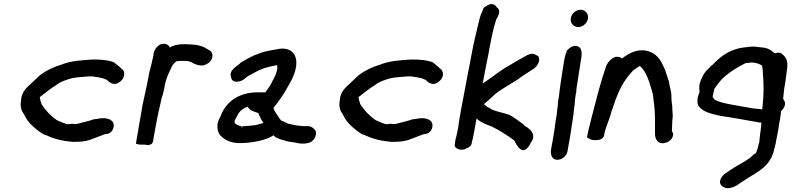

<svg xmlns="http://www.w3.org/2000/svg" viewBox="-20 -725 3985 965"><path d="M86 -222C80 -188 87 -169 102 -148C106 -139 112 -129 119 -119C135 -97 158 -78 180 -62C187 -57 199 -48 216 -44C251 -27 295 -16 345 -12H346C379 -12 404 -13 432 -22C457 -31 483 -42 508 -51L519 -52C539 -56 549 -73 551 -87C557 -123 521 -131 499 -131C480 -131 467 -126 456 -126H453C427 -116 395 -110 362 -101C358 -101 349 -102 342 -103C337 -102 329 -101 325 -101H316C302 -105 281 -114 266 -121C234 -143 209 -170 189 -201C185 -213 181 -225 180 -237C206 -257 231 -278 262 -297C280 -312 296 -317 327 -328C353 -336 385 -338 425 -341H444C466 -338 486 -335 502 -330C506 -328 512 -325 517 -324C525 -316 537 -303 557 -303H558C565 -304 574 -306 581 -313C607 -329 614 -366 589 -381C578 -393 563 -403 551 -413C522 -423 489 -426 447 -426H446C390 -422 337 -420 288 -400C248 -388 212 -371 181 -347C168 -334 153 -322 137 -306C118 -288 88 -265 86 -222Z M663 -3 673 0C679 2 689 2 702 2H708C709 2 744 12 749 -15L762 -88C769 -127 777 -165 786 -203C790 -220 792 -234 797 -246L798 -248C800 -258 803 -270 806 -283V-284C814 -332 829 -360 847 -397C852 -404 863 -415 866 -417C868 -417 874 -418 875 -418C881 -418 886 -419 889 -419H902C912 -418 929 -419 936 -414C941 -413 943 -412 949 -409L957 -404C967 -400 979 -396 992 -396C1000 -396 1007 -396 1018 -403C1039 -411 1051 -435 1047 -453C1045 -465 1036 -471 1024 -477C1006 -490 985 -497 960 -500C950 -501 943 -501 936 -502H935C928 -502 924 -502 919 -503H918C911 -503 904 -503 896 -502C896 -502 897 -503 891 -503H890C868 -499 851 -498 834 -486C830 -496 819 -505 803 -505C774 -505 756 -477 752 -456L750 -442C749 -435 747 -428 745 -421L744 -414C741 -398 734 -378 730 -360V-359C729 -352 727 -342 725 -332C718 -290 706 -245 697 -200Z M1073 -100C1072 -80 1074 -60 1087 -45C1108 -22 1143 -3 1196 -6C1224 -6 1260 -12 1283 -17C1307 -22 1331 -30 1355 -45C1357 -42 1361 -39 1364 -36C1374 -31 1387 -24 1407 -20C1427 -12 1450 -11 1467 -8C1481 -4 1504 0 1526 -6C1552 -8 1576 -41 1566 -68C1559 -77 1546 -95 1515 -91H1505L1485 -93L1469 -95C1459 -97 1442 -100 1430 -103C1421 -106 1409 -114 1393 -119C1390 -124 1385 -129 1383 -133C1372 -151 1357 -166 1355 -184C1359 -189 1364 -195 1369 -201C1381 -218 1392 -232 1403 -249C1414 -266 1425 -287 1435 -304L1449 -330C1458 -350 1464 -366 1468 -390C1470 -402 1469 -412 1469 -420C1466 -453 1443 -486 1387 -480C1350 -473 1320 -471 1282 -456C1245 -444 1219 -427 1191 -411C1180 -397 1128 -374 1141 -339C1144 -302 1195 -312 1214 -333C1222 -340 1229 -345 1246 -353C1261 -360 1277 -371 1292 -376C1313 -386 1341 -391 1373 -398C1373 -392 1374 -386 1374 -380C1370 -357 1360 -336 1349 -317C1342 -299 1327 -280 1314 -261H1274C1182 -261 1115 -214 1089 -142C1083 -130 1076 -117 1073 -101ZM1159 -111V-116C1160 -121 1168 -136 1172 -142C1182 -165 1198 -179 1225 -189C1234 -170 1256 -164 1278 -157C1284 -142 1293 -122 1304 -107C1283 -101 1262 -94 1245 -94H1243L1236 -93L1219 -92L1213 -91H1199C1194 -75 1194 -75 1195 -91H1191C1186 -91 1185 -92 1182 -94H1181C1174 -96 1158 -103 1159 -111Z M1688 -222C1682 -188 1689 -169 1704 -148C1708 -139 1714 -129 1721 -119C1737 -97 1760 -78 1782 -62C1789 -57 1801 -48 1818 -44C1853 -27 1897 -16 1947 -12H1948C1981 -12 2006 -13 2034 -22C2059 -31 2085 -42 2110 -51L2121 -52C2141 -56 2151 -73 2153 -87C2159 -123 2123 -131 2101 -131C2082 -131 2069 -126 2058 -126H2055C2029 -116 1997 -110 1964 -101C1960 -101 1951 -102 1944 -103C1939 -102 1931 -101 1927 -101H1918C1904 -105 1883 -114 1868 -121C1836 -143 1811 -170 1791 -201C1787 -213 1783 -225 1782 -237C1808 -257 1833 -278 1864 -297C1882 -312 1898 -317 1929 -328C1955 -336 1987 -338 2027 -341H2046C2068 -338 2088 -335 2104 -330C2108 -328 2114 -325 2119 -324C2127 -316 2139 -303 2159 -303H2160C2167 -304 2176 -306 2183 -313C2209 -329 2216 -366 2191 -381C2180 -393 2165 -403 2153 -413C2124 -423 2091 -426 2049 -426H2048C1992 -422 1939 -420 1890 -400C1850 -388 1814 -371 1783 -347C1770 -334 1755 -322 1739 -306C1720 -288 1690 -265 1688 -222Z M2269 -21C2268 -14 2266 -7 2266 1L2265 4C2264 23 2302 37 2325 20C2345 14 2352 0 2352 -12C2352 -12 2354 -18 2355 -23L2358 -37C2359 -45 2362 -55 2364 -67L2375 -129C2381 -125 2388 -118 2399 -112C2413 -104 2434 -95 2452 -89C2492 -69 2533 -43 2565 -19C2570 -10 2607 80 2649 -10C2676 -45 2646 -73 2636 -80C2627 -88 2618 -91 2613 -96L2612 -99C2591 -114 2570 -131 2542 -147C2516 -157 2468 -165 2448 -177C2442 -182 2442 -181 2430 -187C2424 -192 2418 -196 2413 -201C2416 -204 2418 -206 2419 -208C2436 -221 2456 -240 2472 -255C2504 -279 2545 -302 2583 -326C2606 -344 2637 -363 2663 -380C2679 -391 2699 -419 2686 -442C2683 -444 2681 -446 2675 -448C2654 -464 2628 -447 2619 -442C2595 -429 2571 -415 2548 -401C2545 -399 2540 -397 2534 -393C2527 -389 2515 -382 2505 -375L2479 -357C2457 -340 2430 -322 2406 -305C2415 -354 2425 -406 2435 -454C2445 -511 2457 -574 2473 -624L2474 -627C2475 -630 2505 -671 2477 -688C2466 -709 2443 -709 2424 -694C2417 -691 2412 -687 2409 -682L2403 -665C2392 -644 2391 -631 2384 -605C2373 -558 2361 -511 2352 -461C2334 -370 2315 -267 2297 -172L2289 -126C2286 -110 2285 -97 2283 -85C2281 -73 2278 -62 2276 -50C2274 -41 2272 -32 2269 -23Z M2849 -634C2845 -609 2862 -589 2887 -589C2910 -589 2931 -609 2935 -631C2939 -655 2922 -676 2898 -676C2875 -676 2853 -657 2849 -634ZM2816 -424C2808 -378 2802 -333 2795 -288C2793 -276 2792 -264 2791 -254L2789 -240L2785 -216C2784 -201 2783 -184 2780 -169V-168C2780 -162 2778 -156 2778 -148L2774 -127C2770 -96 2766 -66 2761 -37L2750 24C2746 44 2749 78 2782 78C2805 78 2828 59 2832 36L2845 -37C2850 -68 2854 -98 2859 -127L2861 -143C2862 -147 2863 -151 2863 -159C2865 -170 2866 -189 2868 -199C2869 -217 2871 -238 2875 -258L2876 -259C2876 -266 2877 -273 2878 -284C2884 -325 2891 -370 2898 -412L2902 -436C2905 -455 2908 -494 2870 -494C2853 -494 2841 -482 2830 -472C2824 -457 2819 -441 2816 -424Z M2930 -36C2940 -28 2949 -20 2969 -21C2976 -20 3011 -19 3016 -45C3023 -86 3042 -119 3053 -164L3059 -180C3076 -235 3097 -286 3126 -327C3136 -342 3148 -354 3162 -371L3188 -389C3189 -390 3192 -392 3194 -393C3195 -392 3199 -391 3200 -390C3227 -364 3243 -318 3255 -274L3262 -249C3263 -233 3266 -215 3268 -198C3273 -156 3272 -113 3272 -67V-50C3273 -32 3280 -8 3307 -5H3308C3331 -5 3358 -19 3363 -45C3364 -50 3365 -55 3357 -65C3357 -80 3359 -100 3359 -118L3361 -135C3362 -155 3358 -171 3359 -188C3356 -205 3354 -230 3354 -251C3354 -262 3350 -272 3348 -283L3342 -315C3336 -336 3328 -355 3322 -376C3306 -407 3294 -450 3240 -467C3198 -481 3157 -465 3131 -448C3124 -445 3113 -436 3106 -431C3099 -438 3086 -441 3072 -439C3052 -430 3033 -413 3025 -388C2997 -308 2976 -221 2953 -133L2943 -92C2940 -81 2936 -68 2934 -54Z M3499 -312C3492 -294 3495 -274 3496 -263C3493 -255 3489 -245 3487 -235C3485 -222 3484 -208 3489 -195C3503 -174 3527 -162 3554 -154L3599 -143C3667 -133 3732 -121 3799 -109C3802 -109 3803 -110 3806 -110C3805 -94 3808 -103 3804 -79V-78C3804 -71 3802 -65 3801 -57L3796 -9C3796 -8 3794 -5 3793 -2C3792 6 3791 11 3789 16V17C3788 24 3784 30 3779 45C3778 46 3771 49 3768 51C3756 65 3742 74 3725 85C3698 100 3665 119 3637 139L3625 147C3604 162 3584 195 3614 214C3640 230 3671 213 3683 207C3705 191 3731 176 3756 159C3766 154 3773 150 3782 143C3819 120 3860 85 3871 25C3873 19 3875 12 3876 5C3878 1 3879 -4 3879 -6L3881 -18C3883 -31 3891 -66 3893 -80C3896 -96 3894 -91 3896 -104L3900 -122C3904 -146 3903 -146 3906 -167C3920 -179 3934 -204 3920 -221L3916 -230C3918 -248 3920 -265 3922 -284L3924 -293C3929 -324 3933 -355 3937 -387C3939 -408 3935 -431 3920 -445C3912 -453 3901 -467 3876 -457C3873 -459 3868 -461 3862 -465L3861 -468C3856 -471 3854 -472 3846 -477C3832 -485 3811 -487 3794 -488C3785 -490 3773 -491 3764 -491H3762C3755 -490 3746 -489 3741 -489H3740C3731 -488 3723 -487 3715 -486C3661 -479 3619 -453 3590 -427C3581 -419 3574 -413 3563 -401C3555 -395 3547 -388 3539 -378C3519 -361 3507 -335 3499 -312ZM3563 -247 3565 -254 3567 -264C3568 -268 3568 -269 3570 -278C3585 -298 3597 -317 3615 -334C3650 -365 3682 -385 3728 -408C3733 -408 3737 -409 3738 -409H3740C3745 -410 3744 -409 3756 -411C3778 -411 3797 -404 3810 -395C3812 -389 3813 -379 3814 -364V-361C3819 -301 3820 -249 3811 -175H3810C3808 -175 3805 -176 3797 -177C3778 -179 3759 -180 3744 -184L3710 -190C3658 -199 3607 -206 3573 -223L3566 -232C3563 -235 3561 -234 3563 -247Z"/></svg>

Font: Scribbler
Style: BlkIta
Weight: 900
Designer: Mew Too
Foundry: Cannot Into Space Fonts
Version: Version 1.001